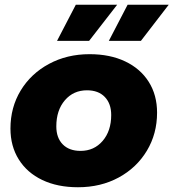

<svg xmlns="http://www.w3.org/2000/svg" viewBox="-20 -779 730 808"><path d="M24 -238Q24 -327 67 -398Q110 -469 186 -510Q262 -551 357 -551Q443 -551 507 -520.5Q571 -490 606 -434.5Q641 -379 641 -305Q641 -216 598 -144.5Q555 -73 479.5 -32Q404 9 308 9Q222 9 158 -21.5Q94 -52 59 -108Q24 -164 24 -238ZM448 -295Q448 -343 421 -371Q394 -399 346 -399Q289 -399 253 -357Q217 -315 217 -247Q217 -199 244 -171.5Q271 -144 319 -144Q376 -144 412 -186Q448 -228 448 -295ZM299 -759H473L355 -607H220ZM517 -759H690L573 -607H438Z"/></svg>

Font: Montserrat Alternates ExtraBold
Style: Italic
Weight: 800
Italic angle: -11.3°
Designer: Julieta Ulanovsky
Foundry: Julieta Ulanovsky
Version: Version 7.200